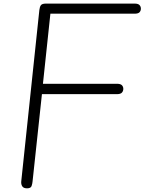

<svg xmlns="http://www.w3.org/2000/svg" viewBox="-20 -1024 786 1044"><path d="M127 0Q108 0 101 -11Q94 -22 95.5 -37.5L194 -969.5Q196 -987 202.5 -995.8Q209 -1004.5 230.5 -1004.5H711.5Q731 -1004.5 738.5 -996.5Q746 -988.5 746 -977Q746 -965 738.5 -957.2Q731 -949.5 711.5 -949.5H254L213.5 -568.5H615Q635.5 -568.5 643 -560.5Q650.5 -552.5 650.5 -541Q650.5 -529 643 -520.5Q635.5 -512 615 -512H208L157 -37Q156 -25.5 151.8 -12.8Q147.5 0 127 0Z"/></svg>

Font: Edu NSW ACT Hand
Style: Regular
Weight: 400
Designer: Tina and Corey Anderson, Eben Sorkin, Mirko Velimirovic
Foundry: Sorkin Type Co.
Version: Version 2.000